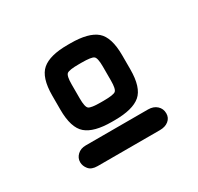

<svg xmlns="http://www.w3.org/2000/svg" viewBox="-83 -561 526 511"><g transform="rotate(-30 180.0 -305.5)"><path d="M175.8 -288.1H184.6Q214.8 -288.1 221.7 -293.5Q228.5 -298.8 228.5 -325.2V-368.2Q228.5 -394.5 221.7 -399.9Q214.8 -405.3 184.6 -405.3H175.8Q146.5 -405.3 139.6 -399.9Q132.8 -394.5 132.8 -368.2V-325.2Q132.8 -298.8 139.6 -293.5Q146.5 -288.1 175.8 -288.1ZM73.2 -368.2Q73.2 -423.8 97.2 -444.3Q121.1 -464.8 175.8 -464.8H184.6Q240.2 -464.8 264.2 -444.3Q288.1 -423.8 288.1 -368.2V-325.2Q288.1 -269.5 264.2 -249Q240.2 -228.5 184.6 -228.5H175.8Q121.1 -228.5 97.2 -249Q73.2 -269.5 73.2 -325.2ZM275.4 -209Q292 -209 302.2 -199.7Q312.5 -190.4 312.5 -175.8Q312.5 -162.1 302.2 -153.8Q292 -145.5 275.4 -145.5H84Q65.4 -145.5 57.1 -155.8Q48.8 -166 48.8 -177.7Q48.8 -190.4 58.6 -199.7Q68.4 -209 84 -209Z"/></g></svg>

Font: Jura
Style: DemiBold
Weight: 600
Version: Version 2.4